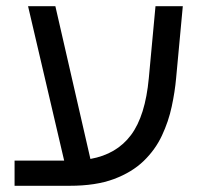

<svg xmlns="http://www.w3.org/2000/svg" viewBox="-20 -598 641 618"><path d="M204.1 0H26.9V-81.1H186.5L70.3 -578.1H158.2L271 -86.4Q355.5 -101.6 401.6 -163.3Q447.8 -225.1 459 -346.7L480.5 -578.1H568.4L546.9 -346.7Q543 -302.7 532.7 -254.9Q522.5 -207 501.2 -161.6Q480 -116.2 442.4 -79.8Q404.8 -43.5 346.7 -21.7Q288.6 0 204.1 0Z"/></svg>

Font: Lunasima
Style: Regular
Weight: 400
Designer: The DocRepair Project, Monotype Design Team
Foundry: Google
Version: Version 2.009